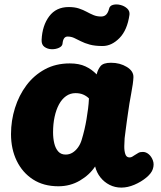

<svg xmlns="http://www.w3.org/2000/svg" viewBox="-20 -843 732 872"><path d="M30 -234Q30 -295 48 -352.5Q66 -410 100 -455.5Q134 -501 183.5 -528Q233 -555 297 -555Q339 -555 368 -541.5Q397 -528 419 -505Q424 -527 436.5 -542.5Q449 -558 484 -558Q525 -558 556 -539Q587 -520 586 -492Q585 -466 576 -419Q567 -372 561 -327Q559 -313 556 -292Q553 -271 550.5 -250.5Q548 -230 546 -215Q545 -201 544.5 -180Q544 -159 549 -143.5Q554 -128 568 -128Q575 -128 580 -131Q585 -134 591 -138Q602 -145 609 -149Q616 -153 629 -153Q643 -153 655.5 -142.5Q668 -132 674.5 -114Q681 -96 674 -75Q668 -56 644.5 -36.5Q621 -17 590.5 -4Q560 9 531 9Q502 9 477.5 -3.5Q453 -16 436 -37.5Q419 -59 412 -87Q387 -49 343 -23Q299 3 245 3Q178 3 130 -28Q82 -59 56 -112.5Q30 -166 30 -234ZM221 -242Q221 -215 226.5 -192Q232 -169 244.5 -155Q257 -141 278 -141Q295 -141 309 -149.5Q323 -158 334 -173Q345 -188 351 -208Q358 -231 363.5 -254.5Q369 -278 373 -302Q377 -326 380 -349.5Q383 -373 384 -396Q373 -407 358 -413.5Q343 -420 323 -420Q299 -420 280 -406.5Q261 -393 248 -369Q235 -345 228 -312.5Q221 -280 221 -242ZM446 -634Q411 -634 387.5 -640.5Q364 -647 347.5 -655.5Q331 -664 317 -670.5Q303 -677 287 -677Q267 -677 264 -645Q263 -633 248 -626Q233 -619 214.5 -619.5Q196 -620 182 -630Q168 -640 169 -662Q172 -727 203.5 -769Q235 -811 292 -811Q319 -811 338.5 -804.5Q358 -798 373.5 -789.5Q389 -781 404.5 -774.5Q420 -768 439 -768Q454 -768 462.5 -777Q471 -786 475 -802Q478 -817 493.5 -821Q509 -825 527 -820.5Q545 -816 557.5 -804.5Q570 -793 568 -776Q558 -706 522.5 -670Q487 -634 446 -634Z"/></svg>

Font: Playpen Sans ExtraBold
Style: Regular
Weight: 800
Designer: Laura Meseguer, Veronika Burian, José Scaglione
Foundry: TypeTogether
Version: Version 1.001